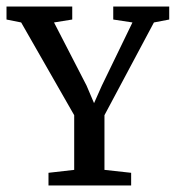

<svg xmlns="http://www.w3.org/2000/svg" viewBox="-30 -570 540 590"><path d="M119 0V-39L198 -48V-216L35 -501L-10 -510V-550H192V-510L136 -501L236 -307L259 -253L283 -307L377 -501L318 -510V-550H490V-510L443 -501L291 -216V-48L373 -39V0Z"/></svg>

Font: Aikya Medium
Style: Regular
Weight: 500
Designer: Neelakash Kshetrimayum (Latin subset based on Merriweather by Eben Sorkin)
Foundry: Brand New Type
Version: Version 1.00 b005